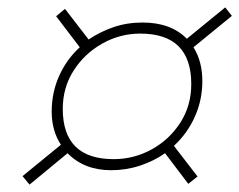

<svg xmlns="http://www.w3.org/2000/svg" viewBox="-20 -638 648 520"><path d="M60 -138 41 -161 145 -246Q120 -284 120 -336Q120 -387 140 -432Q160 -477 196 -510L132 -594L156 -614L220 -531Q251 -552 287.5 -564.5Q324 -577 366 -577Q443 -577 486 -533L590 -618L608 -595L504 -510Q528 -472 528 -418Q528 -367 507.5 -321.5Q487 -276 451 -243L515 -160L490 -140L427 -223Q397 -202 359.5 -189.5Q322 -177 281 -177Q208 -177 163 -223ZM288 -207Q343 -207 391 -233.5Q439 -260 468.5 -306Q498 -352 498 -410Q498 -547 360 -547Q305 -547 257 -520Q209 -493 179.5 -447Q150 -401 150 -343Q150 -207 288 -207Z"/></svg>

Font: Geist Mono Thin
Style: Italic
Weight: 100
Italic angle: -12°
Monospace: yes
Designer: Basement.studio, Andrés Briganti, Mateo Zaragoza
Foundry: Basement.studio, Vercel, Andrés Briganti, Guido Ferreyra, Mateo Zaragoza
Version: Version 1.500; ttfautohint (v1.8.4.7-5d5b)